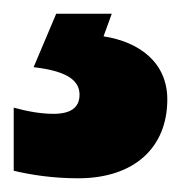

<svg xmlns="http://www.w3.org/2000/svg" viewBox="-39 -20 264 280"><path d="M205 125C205 71 164 41 112 33L124 0H43L10 78C54 83 77 95 77 118C77 137 64 146 39 146C22 146 3 143 -19 137V229C6 235 38 240 75 240C157 240 205 195 205 125Z"/></svg>

Font: Noto Sans Arabic UI Cn Bk
Style: Regular
Weight: 900
Width: 3
Designer: Monotype Design Team, Nadine Chahine and Nizar Qandah
Foundry: Monotype Imaging Inc.
Version: Version 2.010